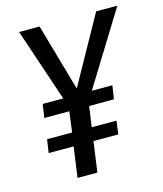

<svg xmlns="http://www.w3.org/2000/svg" viewBox="-103 -746 700 823"><g transform="rotate(-15 247.5 -334.5)"><path d="M295 -345H386L377 -285H267L254 -194H364L356 -135H246L227 0H139L158 -135H47L56 -194H167L179 -285H68L77 -345H168L59 -669H150L235 -371L401 -669H495Z"/></g></svg>

Font: Fira Sans Compressed
Style: Italic
Weight: 400
Width: 1
Italic angle: -8°
Designer: bBox Type GmbH & Carrois Corporate GbR & Edenspiekermann AG
Foundry: bBox Type GmbH & Carrois Corporate GbR & Edenspiekermann AG
Version: Version 4.301